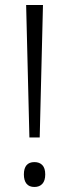

<svg xmlns="http://www.w3.org/2000/svg" viewBox="-20 -734 274 764"><path d="M138 -187H97L84 -714H151ZM75 -40Q75 -64 85.5 -76.5Q96 -89 117 -89Q137 -89 148.5 -77Q160 -65 160 -40Q160 -15 148.5 -2.5Q137 10 117 10Q96 10 85.5 -3Q75 -16 75 -40Z"/></svg>

Font: Noto Sans Thai SemiCondensed Light
Style: Regular
Weight: 300
Width: 4
Designer: Monotype Design Team
Foundry: Monotype Imaging Inc.
Version: Version 2.001